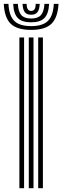

<svg xmlns="http://www.w3.org/2000/svg" viewBox="-59 -999 331 1019"><path d="M143.7 0V-800H168.7V0ZM43.9 0V-800H68.8V0ZM93.8 0V-800H118.8V0ZM106.3 -840.3Q32 -840.3 -1.7 -872.5Q-35.4 -904.7 -39 -978.6H-14.1Q-11.1 -915.3 16.9 -887.9Q44.9 -860.4 106.3 -860.4Q167.2 -860.4 195.3 -887.9Q223.3 -915.3 226.6 -978.6H251.6Q247.4 -904.7 213.7 -872.5Q180 -840.3 106.3 -840.3ZM106.3 -880.6Q57.6 -880.6 35.5 -903.3Q13.4 -926 10.9 -978.6H35.7Q37.8 -936.9 54.2 -918.8Q70.5 -900.7 106.3 -900.7Q141.8 -900.7 158.2 -918.8Q174.6 -936.9 176.9 -978.6H201.7Q198.9 -926 176.7 -903.3Q154.5 -880.6 106.3 -880.6ZM106.3 -920.8Q83.3 -920.8 72.7 -934.2Q62.1 -947.6 60.6 -978.6H82.4Q82.3 -958.5 88.8 -949.7Q95.2 -940.9 106.3 -940.9Q117.6 -940.9 124.1 -949.7Q130.5 -958.5 130.2 -978.6H151.9Q150.2 -947.6 139.6 -934.2Q129 -920.8 106.3 -920.8Z"/></svg>

Font: Big Shoulders Inline Thin
Style: Regular
Weight: 100
Designer: Patric King
Foundry: XO Type Co
Version: Version 2.002